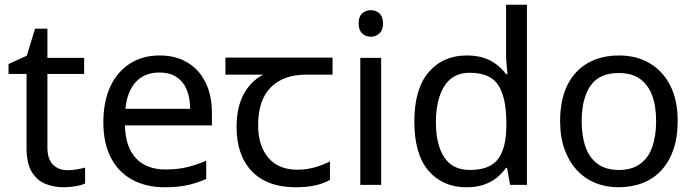

<svg xmlns="http://www.w3.org/2000/svg" viewBox="-20 -780 2933 810"><path d="M264 -62Q284 -62 305 -65.5Q326 -69 339 -73V-6Q325 1 299 5.5Q273 10 249 10Q207 10 171.5 -4.5Q136 -19 114 -55Q92 -91 92 -156V-468H16V-510L93 -545L128 -659H180V-536H335V-468H180V-158Q180 -109 203.5 -85.5Q227 -62 264 -62Z M653 -546Q722 -546 771.5 -516Q821 -486 847.5 -431.5Q874 -377 874 -304V-251H507Q509 -160 553.5 -112.5Q598 -65 678 -65Q729 -65 768.5 -74.5Q808 -84 850 -102V-25Q809 -7 769 1.5Q729 10 674 10Q598 10 539.5 -21Q481 -52 448.5 -113.5Q416 -175 416 -264Q416 -352 445.5 -415Q475 -478 528.5 -512Q582 -546 653 -546ZM652 -474Q589 -474 552.5 -433.5Q516 -393 509 -321H782Q782 -367 768 -401Q754 -435 725.5 -454.5Q697 -474 652 -474Z M1226 10Q1108 10 1043 -57Q978 -124 978 -245Q978 -325 1007 -380.5Q1036 -436 1090 -465H931V-537H1383V-465H1270Q1176 -465 1122.5 -411.5Q1069 -358 1069 -252Q1069 -165 1112 -114.5Q1155 -64 1235 -64Q1272 -64 1306 -73.5Q1340 -83 1372 -99V-21Q1343 -5 1308 2.5Q1273 10 1226 10Z M1588 -536V0H1500V-536ZM1545 -737Q1565 -737 1580.5 -723.5Q1596 -710 1596 -681Q1596 -653 1580.5 -639Q1565 -625 1545 -625Q1523 -625 1508 -639Q1493 -653 1493 -681Q1493 -710 1508 -723.5Q1523 -737 1545 -737Z M1948 10Q1848 10 1788 -59.5Q1728 -129 1728 -267Q1728 -405 1788.5 -475.5Q1849 -546 1949 -546Q1991 -546 2022 -535.5Q2053 -525 2076 -507Q2099 -489 2115 -467H2121Q2120 -480 2117.5 -505.5Q2115 -531 2115 -546V-760H2203V0H2132L2119 -72H2115Q2099 -49 2076 -30.5Q2053 -12 2021.5 -1Q1990 10 1948 10ZM1962 -63Q2047 -63 2081.5 -109.5Q2116 -156 2116 -250V-266Q2116 -366 2083 -419.5Q2050 -473 1961 -473Q1890 -473 1854.5 -416.5Q1819 -360 1819 -265Q1819 -169 1854.5 -116Q1890 -63 1962 -63Z M2839 -269Q2839 -202 2821.5 -150.5Q2804 -99 2771.5 -63Q2739 -27 2692.5 -8.5Q2646 10 2589 10Q2536 10 2491 -8.5Q2446 -27 2413 -63Q2380 -99 2361.5 -150.5Q2343 -202 2343 -269Q2343 -358 2373 -419.5Q2403 -481 2459 -513.5Q2515 -546 2592 -546Q2665 -546 2720.5 -513.5Q2776 -481 2807.5 -419.5Q2839 -358 2839 -269ZM2434 -269Q2434 -206 2450.5 -159.5Q2467 -113 2502 -88Q2537 -63 2591 -63Q2645 -63 2680 -88Q2715 -113 2731.5 -159.5Q2748 -206 2748 -269Q2748 -333 2731 -378Q2714 -423 2679.5 -447.5Q2645 -472 2590 -472Q2508 -472 2471 -418Q2434 -364 2434 -269Z"/></svg>

Font: uoriya15
Style: Book
Weight: 400
Designer: Jelle Bosma - Monotype Design Team
Foundry: Monotype Imaging Inc.
Version: Version 2.003